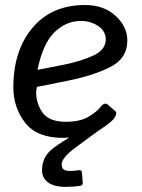

<svg xmlns="http://www.w3.org/2000/svg" viewBox="-20 -541 566 765"><path d="M33.2 -193.4Q33.2 -339.8 109.6 -430.4Q186 -521 318.4 -521Q394 -521 440.7 -477.8Q487.3 -434.6 487.3 -379.9Q487.3 -307.6 418 -273.2Q348.6 -238.8 247.1 -218.8L127 -194.8Q124 -176.3 124 -175.3Q124 -127 150.4 -91.3Q176.8 -55.7 242.7 -55.7Q298.8 -55.7 333 -76.2Q367.2 -96.7 379.4 -113.3Q396.5 -136.2 410.2 -123.5L439 -98.6Q448.7 -90.3 436 -71.3Q426.3 -56.6 395.5 -35.9Q364.7 -15.1 342.3 1.5Q336.4 5.9 281 46.9Q225.6 87.9 225.6 113.8Q225.6 127 232.9 133.5Q240.2 140.1 257.8 140.1Q278.8 140.1 293.5 137.2Q305.7 134.8 306.6 147.9L309.6 185.5Q310.5 197.3 300.8 199.2Q272.5 203.6 243.2 203.6Q194.3 203.6 170.9 185.3Q147.5 167 147.5 138.7Q147.5 113.3 156 93Q164.6 72.8 184.8 55.4Q205.1 38.1 252.4 9.3V6.8Q239.7 8.3 231 8.3Q127 8.3 80.1 -52Q33.2 -112.3 33.2 -193.4ZM129.4 -262.7 229.5 -282.2Q297.9 -295.4 349.6 -318.6Q401.4 -341.8 401.4 -383.8Q401.4 -417 371.3 -437.3Q341.3 -457.5 302.2 -457.5Q243.2 -457.5 197 -412.6Q150.9 -367.7 129.4 -262.7Z"/></svg>

Font: Istok Web
Style: BoldItalic
Weight: 700
Italic angle: -13°
Designer: Andrey V. Panov
Foundry: Andrey V. Panov
Version: Version 1.0.2g